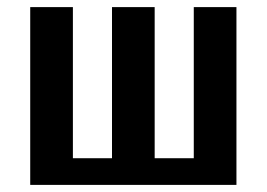

<svg xmlns="http://www.w3.org/2000/svg" viewBox="-20 -520 750 540"><path d="M65 0V-500H185V-75H295V-500H415V-75H525V-500H645V0Z"/></svg>

Font: Cuprum
Style: Regular
Weight: 400
Designer: Jovanny Lemonad
Foundry: Jovanny Lemonad
Version: Version 3.000